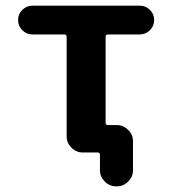

<svg xmlns="http://www.w3.org/2000/svg" viewBox="-20 -540 610 680"><path d="M95 -418Q74 -418 59 -433Q44 -448 44 -469Q44 -490 59 -505Q74 -520 95 -520H475Q496 -520 511 -505Q526 -490 526 -469Q526 -448 511 -433Q496 -418 475 -418H363Q354 -418 354 -410V-105Q354 -97 363 -97H394Q417 -97 434 -80Q451 -63 451 -40V63Q451 86 434 103Q417 120 394 120H391Q368 120 351 103Q334 86 334 63V9Q334 0 326 0H307H273Q250 0 233 -17Q216 -34 216 -57V-410Q216 -418 207 -418Z"/></svg>

Font: Rounded Mplus 1c Bold
Style: Bold
Weight: 700
Version: Version 1.059.20150529